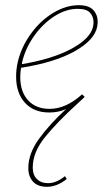

<svg xmlns="http://www.w3.org/2000/svg" viewBox="-20 -430 411 739"><path d="M356 -346Q356 -339 354 -327Q344 -276 268 -233Q192 -190 61 -169Q58 -151 58 -133Q58 -77 88 -44Q118 -11 171 -11Q234 -11 296 -67L306 -57L277 -30Q201 39 153.5 97.5Q106 156 106 215Q106 243 122 259Q138 275 165 275Q197 275 230 248L237 259Q199 289 161 289Q125 289 107 269Q89 249 89 217Q89 161 130 104.5Q171 48 234 -10Q204 3 170 3Q110 3 76 -34.5Q42 -72 42 -135Q42 -165 49 -194Q63 -251 99.5 -301Q136 -351 185 -380.5Q234 -410 283 -410Q322 -410 339 -391.5Q356 -373 356 -346ZM340 -344Q340 -366 326.5 -381Q313 -396 279 -396Q234 -396 189.5 -367.5Q145 -339 112 -292.5Q79 -246 66 -194Q64 -186 64 -183Q183 -203 255.5 -242.5Q328 -282 338 -327Q340 -337 340 -344Z"/></svg>

Font: Ysabeau Thin
Style: Italic
Weight: 200
Italic angle: -12°
Designer: Christian Thalmann (Catharsis Fonts)
Version: Version 0.003